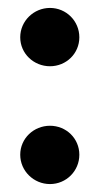

<svg xmlns="http://www.w3.org/2000/svg" viewBox="-20 -464 248 484"><path d="M106 -297C147 -297 180 -329 180 -370C180 -411 147 -444 106 -444C65 -444 31 -411 31 -370C31 -329 65 -297 106 -297ZM106 0C147 0 180 -33 180 -74C180 -115 147 -147 106 -147C65 -147 31 -115 31 -74C31 -33 65 0 106 0Z"/></svg>

Font: Charger
Style: ExBd
Weight: 400
Designer: Jasper
Foundry: Cannot Into Space Fonts
Version: Version 0.99